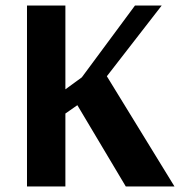

<svg xmlns="http://www.w3.org/2000/svg" viewBox="-20 -670 659 690"><path d="M77 0V-650H215V-349L274 -392L465 -650H561L364 -396L607 0H432L258 -292L215 -262V0Z"/></svg>

Font: Arsenal
Style: Bold
Weight: 700
Designer: Andrij Shevchenko
Foundry: Stairsfor
Version: Version 2.001;PS 002.001;hotconv 1.0.88;makeotf.lib2.5.64775